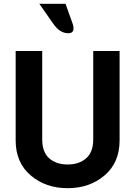

<svg xmlns="http://www.w3.org/2000/svg" viewBox="-20 -979 708 1005"><path d="M606 -712V-244Q606 -128 527.5 -61Q449 6 334 6Q219 6 140.5 -61Q62 -128 62 -244V-712H201V-249Q201 -183 237.5 -150.5Q274 -118 334 -118Q394 -118 431 -150.5Q468 -183 468 -249V-712ZM260 -853 186 -959H323L361 -853Q365 -841 365 -831Q365 -805 337 -805Q294 -805 260 -853Z"/></svg>

Font: Viga
Style: Regular
Weight: 400
Designer: Oscar Yáñez
Foundry: Fontstage
Version: Version 1.001